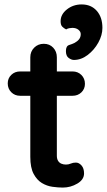

<svg xmlns="http://www.w3.org/2000/svg" viewBox="-20 -848 483 868"><path d="M71 -525H308Q332 -525 348 -509Q364 -493 364 -469Q364 -446 348 -430.5Q332 -415 308 -415H71Q47 -415 31 -431Q15 -447 15 -471Q15 -494 31 -509.5Q47 -525 71 -525ZM178 -650Q204 -650 220.5 -632.5Q237 -615 237 -589V-144Q237 -130 242.5 -121Q248 -112 257.5 -108Q267 -104 278 -104Q290 -104 300 -108.5Q310 -113 323 -113Q337 -113 348.5 -100Q360 -87 360 -64Q360 -36 329.5 -18Q299 0 264 0Q243 0 217.5 -3.5Q192 -7 169.5 -20.5Q147 -34 132 -62Q117 -90 117 -139V-589Q117 -615 134.5 -632.5Q152 -650 178 -650ZM443 -722Q443 -689 424.5 -655.5Q406 -622 376.5 -599.5Q347 -577 314 -577Q303 -577 290.5 -586Q278 -595 278 -617Q278 -640 292.5 -644.5Q307 -649 317 -654Q330 -661 337.5 -670.5Q345 -680 345 -694Q345 -705 334.5 -713.5Q324 -722 307 -722Q301 -722 293 -720.5Q285 -719 279 -715Q269 -720 261.5 -727.5Q254 -735 254 -752Q254 -783 282.5 -805.5Q311 -828 349 -828Q392 -828 417.5 -799Q443 -770 443 -722Z"/></svg>

Font: zvoove
Style: Bold
Weight: 700
Designer: Vernon Adams (Nunito) & Andrew Paglinawan (Quicksand)
Foundry: zvoove
Version: Version 3.006